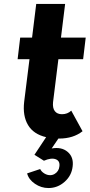

<svg xmlns="http://www.w3.org/2000/svg" viewBox="-20 -690 453 970"><path d="M241 60Q291 51 322 77.5Q353 104 347 151Q342 197 306.5 228.5Q271 260 225 260Q188 260 156.5 238.5Q125 217 117 186L183 164Q189 177 203.5 186Q218 195 233 195Q245 195 255.5 189Q266 183 272.5 173Q279 163 280 151Q284 123 261.5 114.5Q239 106 202 122L154 92L213 3Q149 -12 121.5 -58.5Q94 -105 102 -175L129 -391H69L82 -500H142L163 -670H309L288 -500H413L400 -391H275L248 -174Q245 -144 257 -128.5Q269 -113 293 -113Q321 -113 340 -131L397 -27Q350 10 279 10H275Z"/></svg>

Font: Orkney
Style: BoldItalic
Weight: 700
Designer: Samuel Oakes and Alfredo Marco Pradil
Foundry: Alfredo Marco Pradil
Version: 1.0; ttfautohint (v1.5)